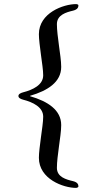

<svg xmlns="http://www.w3.org/2000/svg" viewBox="-20 -731 435 938"><path d="M70 -262C70 -252 82 -247 93 -244C140 -232 191 -208 191 -161C191 -136 185 -98 180 -60C175 -22 170 16 170 40C170 144 290 187 352 187C353 187 363 185 363 180C363 172 361 160 337 154C303 146 258 134 258 89C258 60 263 23 268 -15C273 -53 279 -91 279 -120C279 -194 213 -236 127 -261V-263C213 -288 279 -330 279 -404C279 -433 273 -471 268 -509C263 -547 258 -584 258 -613C258 -658 303 -671 337 -679C361 -685 363 -697 363 -705C363 -710 353 -711 352 -711C290 -711 170 -668 170 -564C170 -540 175 -502 180 -464C185 -426 191 -388 191 -363C191 -316 140 -292 93 -280C82 -277 70 -272 70 -262Z"/></svg>

Font: Monomakh Unicode
Style: Regular
Weight: 400
Version: Version 1.2